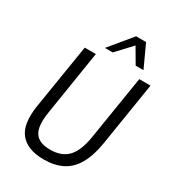

<svg xmlns="http://www.w3.org/2000/svg" viewBox="-219 -1040 1053 1168"><g transform="rotate(30 308.0 -456.0)"><path d="M275 9Q214 9 172 -8Q130 -25 105.5 -57Q81 -89 74.5 -136.5Q68 -184 77 -246L151 -705H229L157 -251Q141 -150 170.5 -106Q200 -62 278 -62Q359 -62 402.5 -108.5Q446 -155 462 -257L534 -705H613L541 -255Q526 -164 492 -105Q458 -46 404 -18.5Q350 9 275 9ZM258 -765 387 -921H457L529 -765H474L412 -871L313 -765Z"/></g></svg>

Font: Nunito Sans 10pt Condensed
Style: Italic
Weight: 400
Width: 3
Italic angle: -9°
Designer: Vernon Adams
Foundry: Vernon Adams
Version: Version 3.101;gftools[0.9.27]